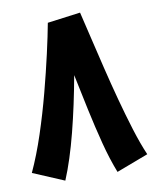

<svg xmlns="http://www.w3.org/2000/svg" viewBox="-81 -747 671 831"><g transform="rotate(-10 255.0 -331.5)"><path d="M328 -685Q340 -635 355.5 -569.5Q371 -504 388.5 -431.5Q406 -359 425.5 -286.5Q445 -214 465.5 -148Q486 -82 508 -31L368 22Q344 -39 325 -112.5Q306 -186 289 -265.5Q272 -345 256 -423Q233 -295 203.5 -179.5Q174 -64 139 20L2 -38Q35 -109 63.5 -195.5Q92 -282 115 -369.5Q138 -457 155.5 -534.5Q173 -612 183 -666L327 -685Z"/></g></svg>

Font: Noto Sans Arabic Cond ExtBd
Style: Regular
Weight: 800
Width: 3
Designer: Monotype Design Team, Nadine Chahine, Nizar Qandah and Khaled Hosny
Foundry: Monotype Imaging Inc.
Version: Version 2.012; ttfautohint (v1.8.4.7-5d5b)